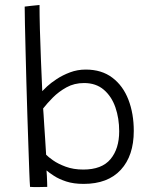

<svg xmlns="http://www.w3.org/2000/svg" viewBox="-20 -740 640 770"><path d="M100.5 9.5Q99 -8 97.5 -50.2Q96 -92.5 94 -150.8Q92 -209 89.8 -275.8Q87.5 -342.5 85.8 -410.2Q84 -478 82.5 -538.5Q81 -599 80 -645Q79 -691 79 -713.5Q86 -714.5 104 -716.5Q122 -718.5 138.5 -720Q138.5 -680.5 140 -622.5Q141.5 -564.5 144.2 -499.5Q147 -434.5 149.5 -374.5Q154.5 -380 169.2 -393.8Q184 -407.5 207.5 -423Q231 -438.5 260.8 -449.8Q290.5 -461 324 -461Q387.5 -461 430.5 -428.5Q473.5 -396 495 -340.2Q516.5 -284.5 516.5 -215Q516.5 -115.5 464.5 -59Q412.5 -2.5 315.5 -2.5Q275 -2.5 245.5 -12.2Q216 -22 196.5 -34.8Q177 -47.5 166.5 -56.5Q167.5 -47 168 -34.2Q168.5 -21.5 169 -9.8Q169.5 2 169.5 9.5Q157.5 10 135.2 10.2Q113 10.5 100.5 9.5ZM165 -119.5Q173 -111 192.8 -97Q212.5 -83 243.5 -71.5Q274.5 -60 314 -60Q388.5 -60 423.2 -101.8Q458 -143.5 458 -213.5Q458 -265.5 442.8 -309.5Q427.5 -353.5 396.2 -380.2Q365 -407 317 -407Q278 -407 246.8 -389.8Q215.5 -372.5 192 -348.8Q168.5 -325 153 -305Q153.5 -299 154.8 -280.2Q156 -261.5 157.5 -236.5Q159 -211.5 160.8 -186.8Q162.5 -162 163.5 -143.5Q164.5 -125 165 -119.5Z"/></svg>

Font: Grandstander Thin ExtraLight
Style: Regular
Weight: 250
Version: Version 1.200